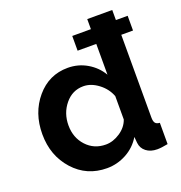

<svg xmlns="http://www.w3.org/2000/svg" viewBox="-133 -844 910 967"><g transform="rotate(-20 322.5 -360.0)"><path d="M278 10Q170 10 99.5 -68.5Q29 -147 29 -262Q29 -376 95.5 -454.5Q162 -533 263 -533Q319 -533 366 -505.5Q413 -478 440 -432V-597H340V-676H440V-730H574V-676H637V-597H574V-154Q574 -133 581 -124Q588 -115 605 -114V0Q570 7 548 7Q512 7 489 -11Q466 -29 463 -58L460 -91Q431 -43 382 -16.5Q333 10 278 10ZM313 -104Q352 -104 389.5 -129Q427 -154 440 -192V-317Q424 -360 385 -389.5Q346 -419 305 -419Q246 -419 207 -371.5Q168 -324 168 -259Q168 -193 209 -148.5Q250 -104 313 -104Z"/></g></svg>

Font: Raleway
Style: Bold
Weight: 700
Designer: Matt McInerney, Pablo Impallari, Rodrigo Fuenzalida
Foundry: Matt McInerney, Pablo Impallari, Rodrigo Fuenzalida
Version: Version 3.000